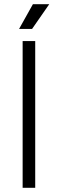

<svg xmlns="http://www.w3.org/2000/svg" viewBox="-20 -896 276 916"><path d="M88 0H148V-700H88ZM71 -758H133L215 -876H137Z"/></svg>

Font: Meta Space Light
Style: Regular
Weight: 300
Designer: Meta Pool / Florian Karsten
Foundry: Meta Pool / Florian Karsten
Version: Version 2.000;Glyphs 3.1.1 (3137)